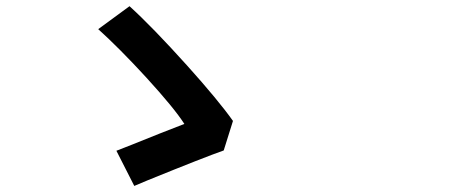

<svg xmlns="http://www.w3.org/2000/svg" viewBox="-20 -656 1540 629"><path d="M419.9 -46.9 361.3 -162.1Q397.5 -175.8 503.9 -218.8Q563.5 -242.2 584 -250Q550.8 -301.8 459 -402.3Q371.1 -498 301.8 -560.5L404.3 -635.7Q479.5 -567.4 593.8 -440.4Q696.3 -326.2 743.2 -259.8L712.9 -163.1Q651.4 -141.6 463.9 -65.4Q432.6 -51.8 419.9 -46.9Z"/></svg>

Font: Bpmf GenSeki Gothic B
Style: B
Weight: 700
Foundry: But Ko
Version: Version 1.320